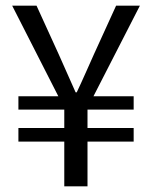

<svg xmlns="http://www.w3.org/2000/svg" viewBox="-20 -658 537 678"><path d="M207 0V-158H45V-206H207V-271H45V-318H186L23 -638H109L187 -467Q198 -442 219 -395Q240 -348 247 -332H251Q264 -359 285.5 -407.5Q307 -456 312 -467L390 -638H474L310 -318H452V-271H289V-206H452V-158H289V0Z"/></svg>

Font: Toshiba Sans
Style: Regular
Weight: 400
Designer: Paul D. Hunt
Foundry: Toshiba Corporation
Version: Version 2.020;PS 2.0;hotconv 1.0.86;makeotf.lib2.5.63406